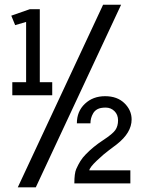

<svg xmlns="http://www.w3.org/2000/svg" viewBox="-20 -779 612 822"><path d="M28.3 -711.9 107.9 -739.7H150.4V-427.2H203.6V-371.1H32.7V-427.2H91.8V-685.1L44.9 -671.4ZM56.2 22.9 421.4 -758.8H498.5L133.3 22.9ZM298.3 6.3Q298.3 -37.1 306.4 -55.4Q314.5 -73.7 324 -89.1Q333.5 -104.5 347.2 -118.2Q379.4 -151.4 420.9 -178.5Q462.4 -205.6 473.9 -222.4Q485.4 -239.3 485.4 -263.7Q485.4 -288.1 470 -303.2Q454.6 -318.4 432.4 -318.4Q410.2 -318.4 397.7 -311.8Q385.3 -305.2 378.9 -293.9Q367.2 -273.9 367.2 -251H309.1Q309.1 -302.2 343.5 -334.7Q377.9 -367.2 429.9 -367.2Q481.9 -367.2 512.7 -337.2Q543.5 -307.1 543.5 -267.6Q543.5 -210.9 480 -161.1Q470.2 -153.3 447.3 -136.5Q424.3 -119.6 394.3 -91.1Q364.3 -62.5 362.3 -49.8H538.1V6.3Z"/></svg>

Font: News Cycle
Style: Bold
Weight: 700
Version: Version 0.5.1